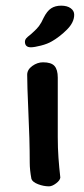

<svg xmlns="http://www.w3.org/2000/svg" viewBox="-20 -654 296 678"><path d="M242 -602Q242 -575 216.5 -549.5Q191 -524 163 -508Q148 -499 124.5 -493Q101 -487 89 -487Q68 -487 68 -507Q68 -513 72 -518Q76 -523 89 -533Q93 -537 101.5 -544.5Q110 -552 118 -562.5Q126 -573 134 -591Q146 -615 160.5 -624.5Q175 -634 196 -634Q217 -634 229.5 -625Q242 -616 242 -602ZM184 -199V-170Q184 -131 186.5 -96.5Q189 -62 193 -27Q192 -17 178 -6.5Q164 4 153 4Q134 4 114.5 -3.5Q95 -11 91 -22Q85 -54 85 -79Q85 -161 80 -263Q76 -353 76 -390Q76 -408 94 -421Q112 -434 132 -434Q161 -434 172.5 -421Q184 -408 184 -380Z"/></svg>

Font: Itim
Style: Regular
Weight: 400
Designer: Suppakit Chalermlarp
Version: Version 1.002g